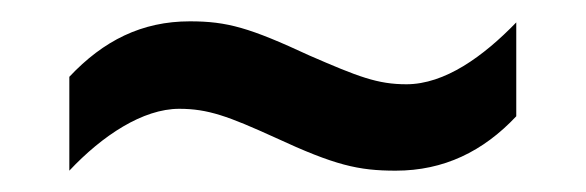

<svg xmlns="http://www.w3.org/2000/svg" viewBox="-20 -413 549 180"><path d="M45 -341V-253C76 -286 114 -311 148 -311C175 -311 194 -304 238 -284C294 -258 316 -253 351 -253C396 -253 433 -271 464 -304V-392C433 -360 397 -334 361 -334C334 -334 316 -341 270 -361C214 -387 193 -393 158 -393C113 -393 77 -375 45 -341Z"/></svg>

Font: Noto Sans Devanagari UI SemiCondensed Medium
Style: Regular
Weight: 500
Width: 4
Designer: Jelle Bosma - Monotype Design Team
Foundry: Monotype Imaging Inc.
Version: Version 2.004